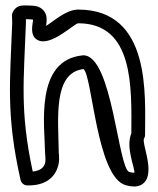

<svg xmlns="http://www.w3.org/2000/svg" viewBox="-20 -655 577 701"><path d="M99.5 -28.7C51.6 -250.9 67.3 -365.4 74.6 -570.1C74.8 -575.8 74.7 -582.9 74.6 -585C76.6 -585 78.2 -585 79.1 -585C90.1 -584.6 97.6 -584 100.6 -583.3C100.7 -581.2 100.6 -578.9 99.9 -575.2C95.5 -548.8 92.9 -519.7 120.2 -507.5C168 -486.1 252 -570 265.6 -570C470.2 -570 460.1 -333.3 459.6 -168.1C437.7 -116.5 473 -42.4 470.5 -24.2C466.8 -24.1 461.2 -24.7 452.2 -27.1C410.8 -38.5 390.4 -453 284.6 -453C283.8 -453 282.7 -452.9 282.1 -452.9C105.8 -435.7 143.3 -194.9 144.6 -95.7C144.8 -78.4 158.2 -35.4 99.5 -28.7ZM55.2 2.5C57.4 12.3 67 21.7 78.9 22C171.7 24.5 194.9 -36.4 195.8 -73.2C196.1 -84.6 194.9 -94.1 194.6 -97C192.8 -222 172.8 -389.1 284.6 -402.9C317 -382.6 332 -8.2 439 21.1C463.3 27.8 488.1 29.6 505.8 12.4C546.8 -27.4 496.3 -133.4 505.8 -148.8C507.7 -151.9 509.6 -157.3 509.6 -162C509.6 -305.6 533 -620 265.6 -620C220.2 -620 175.4 -576.4 148.3 -560.5C151 -581.4 153.3 -601.1 138.4 -617.4C122.8 -634.4 105.1 -634.2 80 -635C64.5 -635 46 -637.3 32.4 -619.8C18.9 -602.5 25.3 -592.6 24.6 -571.9C17.3 -364.4 0.5 -238.6 55.2 2.5Z"/></svg>

Font: Rocketfuel
Style: Regular
Weight: 400
Designer: Mew Too
Foundry: Cannot Into Space Fonts.
Version: Version 0.27